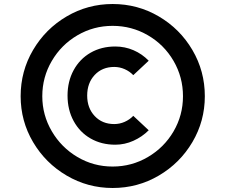

<svg xmlns="http://www.w3.org/2000/svg" viewBox="-20 -831 1124 958"><path d="M542 -811Q667 -811 772.5 -749Q878 -687 940 -581.5Q1002 -476 1002 -351Q1002 -227 940 -122Q878 -17 772.5 45Q667 107 542 107Q418 107 312.5 45Q207 -17 145 -122Q83 -227 83 -351Q83 -476 145 -581.5Q207 -687 312.5 -749Q418 -811 542 -811ZM542 0Q637 0 718 -47.5Q799 -95 846 -175.5Q893 -256 893 -351Q893 -446 846 -527Q799 -608 718 -655Q637 -702 542 -702Q447 -702 366.5 -655Q286 -608 238.5 -527Q191 -446 191 -351Q191 -257 238.5 -176Q286 -95 366.5 -47.5Q447 0 542 0ZM550 -212Q577 -212 602 -223Q627 -234 645 -253L722 -181Q689 -148 645.5 -128.5Q602 -109 555 -109Q486 -109 432 -140Q378 -171 347.5 -227Q317 -283 317 -354Q317 -425 347.5 -481Q378 -537 432 -568Q486 -599 555 -599Q603 -599 646 -580.5Q689 -562 722 -528L645 -456Q627 -475 602 -486Q577 -497 550 -497Q490 -497 452.5 -457Q415 -417 415 -354Q415 -292 452.5 -252Q490 -212 550 -212Z"/></svg>

Font: SUITE ExtraBold
Style: Regular
Weight: 800
Designer: Sun
Foundry: Sun
Version: Version 2.040